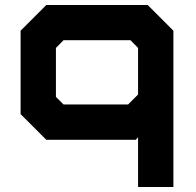

<svg xmlns="http://www.w3.org/2000/svg" viewBox="-20 -560 784 769"><path d="M674.5 189H533V-10L523.5 0H165.5L62.5 -103V-437L165.5 -540H571.5L674.5 -437ZM493 -141.5 533 -181.5V-368L502.5 -399H234.5L204 -368V-172L234.5 -141.5Z"/></svg>

Font: Tourney Expanded Black
Style: Regular
Weight: 900
Width: 7
Designer: Tyler Finck
Foundry: Etcetera Type Co
Version: Version 1.010; ttfautohint (v1.8.3)